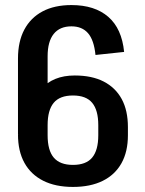

<svg xmlns="http://www.w3.org/2000/svg" viewBox="-20 -729 571 758"><path d="M51 -498Q51 -565 76 -612Q101 -659 148 -684Q195 -709 262 -709Q354 -709 407.5 -662.5Q461 -616 470 -524L357 -512Q351 -571 327.5 -598Q304 -625 262 -625Q216 -625 192 -595Q168 -565 168 -507V-198L51 -199ZM268 9Q199 9 150.5 -15.5Q102 -40 76.5 -86Q51 -132 51 -198L95 -224Q95 -323 142 -377Q189 -431 275 -431Q343 -431 389.5 -407Q436 -383 460.5 -338Q485 -293 485 -227V-195Q485 -130 459.5 -84.5Q434 -39 385.5 -15Q337 9 268 9ZM268 -78Q320 -78 344 -107Q368 -136 368 -195V-235Q368 -294 344 -323Q320 -352 268 -352Q216 -352 192 -323Q168 -294 168 -235V-195Q168 -135 192.5 -106.5Q217 -78 268 -78Z"/></svg>

Font: Pathway Extreme Condensed SemiBold
Style: Regular
Weight: 600
Width: 3
Version: Version 1.001;gftools[0.9.26]